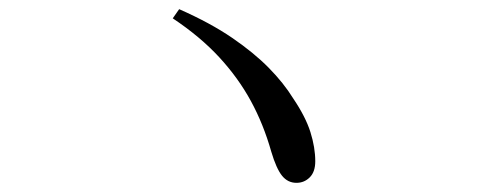

<svg xmlns="http://www.w3.org/2000/svg" viewBox="-20 -568 1040 419"><path d="M627 -169Q608 -169 595.5 -184.5Q583 -200 572 -237Q555 -297 527.5 -347.5Q500 -398 458.5 -443Q417 -488 357 -528L371 -548Q439 -518 486.5 -485.5Q534 -453 566.5 -420Q599 -387 620 -353Q647 -313 657.5 -279.5Q668 -246 668 -216Q668 -193 656 -181Q644 -169 627 -169Z"/></svg>

Font: Noto Serif JP
Style: Regular
Weight: 400
Designer: Ryoko NISHIZUKA  (kana & ideographs); Frank Grießhammer (Latin, Greek & Cyrillic); Wenlong ZHANG  (bopomofo); Sandoll Co
Foundry: Adobe
Version: Version 2.003-H1;hotconv 1.1.1;makeotfexe 2.6.0